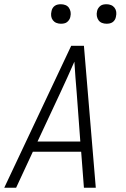

<svg xmlns="http://www.w3.org/2000/svg" viewBox="-24 -886 594 906"><path d="M-4 0 312 -670H372L428 0H372L359 -170H131L52 0ZM355 -218 338 -447Q335 -484 332 -521Q329 -558 327 -595Q311 -558 294 -521Q277 -484 260 -447L153 -218ZM479 -774Q467 -774 457 -778Q447 -782 441 -790.5Q435 -799 433 -810Q431 -821 434 -833Q435 -840 439.5 -847Q444 -854 450 -858.5Q456 -863 463.5 -864.5Q471 -866 479 -866Q490 -866 500 -862Q510 -858 516.5 -849.5Q523 -841 524.5 -830Q526 -819 523 -807Q522 -800 518 -793Q514 -786 507.5 -781.5Q501 -777 493.5 -775.5Q486 -774 479 -774ZM263 -774Q252 -774 242 -778Q232 -782 225.5 -790.5Q219 -799 217.5 -810Q216 -821 219 -833Q220 -840 224 -847Q228 -854 234.5 -858.5Q241 -863 248.5 -864.5Q256 -866 263 -866Q275 -866 285 -862Q295 -858 301 -849.5Q307 -841 309 -830Q311 -819 308 -807Q307 -800 302.5 -793Q298 -786 292 -781.5Q286 -777 278.5 -775.5Q271 -774 263 -774Z"/></svg>

Font: Lode Dark
Style: Italic
Weight: 400
Italic angle: -11°
Monospace: yes
Designer: Belleve Invis
Foundry: Belleve Invis
Version: Version 29.2.0; ttfautohint (v1.8.3)